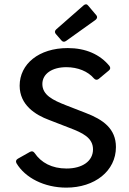

<svg xmlns="http://www.w3.org/2000/svg" viewBox="-20 -860 597 892"><path d="M240.2 -701.2 265.6 -671.9C271.5 -665 279.3 -664.1 287.1 -669.9L423.8 -767.6C431.6 -773.4 433.6 -782.2 426.8 -790L389.6 -834C383.8 -841.8 376 -841.8 368.2 -835L241.2 -723.6C233.4 -716.8 233.4 -708 240.2 -701.2ZM56.6 -101.6C96.7 -34.2 185.5 11.7 288.1 11.7C419.9 11.7 518.6 -65.4 518.6 -176.8C518.6 -262.7 458 -304.7 378.9 -335L286.1 -371.1C226.6 -394.5 176.8 -418 176.8 -469.7C176.8 -517.6 222.7 -547.9 288.1 -547.9C341.8 -547.9 388.7 -528.3 416 -496.1C422.9 -488.3 430.7 -487.3 438.5 -493.2L485.4 -532.2C493.2 -538.1 494.1 -545.9 488.3 -553.7C444.3 -607.4 377.9 -636.7 294.9 -636.7C160.2 -636.7 71.3 -562.5 71.3 -461.9C71.3 -372.1 144.5 -326.2 208 -302.7L303.7 -265.6C362.3 -243.2 412.1 -220.7 412.1 -166C412.1 -111.3 362.3 -77.1 289.1 -77.1C220.7 -77.1 170.9 -104.5 140.6 -149.4C134.8 -157.2 127.9 -159.2 119.1 -154.3L63.5 -123C54.7 -118.2 51.8 -110.4 56.6 -101.6Z"/></svg>

Font: Ed Sans Neue Medium
Style: Regular
Weight: 500
Designer: Stephen Hutchings
Version: Version 1.004;PS 001.004;hotconv 1.0.88;makeotf.lib2.5.64775